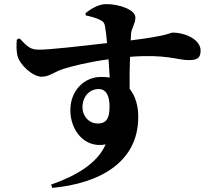

<svg xmlns="http://www.w3.org/2000/svg" viewBox="-20 -836 1040 936"><path d="M457 -234C411 -234 382 -273 382 -312C382 -365 416 -402 461 -402C503 -402 514 -359 514 -317C514 -265 503 -234 457 -234ZM473 -461C391 -461 323 -395 323 -299C323 -199 393 -112 495 -132C455 -40 352 21 229 64L235 80C468 58 654 -46 654 -266C654 -316 642 -366 612 -403C611 -454 612 -510 614 -559C790 -573 846 -543 897 -543C933 -543 958 -547 958 -589C958 -643 884 -677 821 -677C808 -677 810 -663 617 -639L619 -674C622 -698 640 -722 640 -751C640 -788 563 -816 498 -816C461 -816 423 -793 397 -772L398 -761C425 -755 450 -748 468 -739C484 -731 489 -724 492 -708C495 -690 499 -660 502 -626C390 -613 212 -592 166 -594C131 -595 117 -604 75 -649L62 -643C60 -620 59 -590 65 -565C76 -519 140 -462 183 -462C222 -462 243 -486 292 -501C334 -514 408 -533 509 -547L515 -458C502 -460 488 -461 473 -461Z"/></svg>

Font: Noto Serif CJK SC Black
Style: Regular
Weight: 900
Designer: Ryoko NISHIZUKA 西塚涼子 (kana & ideographs); Frank Grießhammer (Latin, Greek & Cyrillic); Wenlong ZHANG 张文龙 (bopomofo); San
Foundry: Adobe
Version: Version 2.001;hotconv 1.1.0;makeotfexe 2.6.0